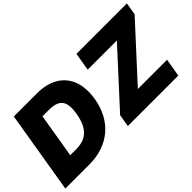

<svg xmlns="http://www.w3.org/2000/svg" viewBox="-73 -1163 1598 1598"><g transform="rotate(-45 726.5 -363.5)"><path d="M1.4 0 122.2 -727.3H394.9Q506.4 -727.3 582.4 -682.2Q620 -659.8 647 -627.3Q674 -594.8 689.3 -553.3Q704.5 -511.7 707.9 -461.6Q711.3 -411.6 701.7 -353.7Q687.9 -270.2 652.3 -204.4Q616.8 -138.5 563 -93.2Q509.2 -47.9 438.9 -24Q368.6 0 285.5 0ZM755.7 -109.4 1176.1 -568.2H832.4L859.4 -727.3H1453.1L1434.7 -617.9L1014.2 -159.1H1358L1331 0H737.2ZM298.3 -167.6Q338.8 -167.6 372.7 -177.9Q406.6 -188.2 433.2 -212.2Q459.9 -236.2 478.5 -275.6Q497.2 -315 507.1 -373.6Q519.5 -447.1 506.4 -487.9Q500 -508.2 487.7 -521.8Q475.5 -535.5 457.7 -543.9Q440 -552.2 416.7 -555.9Q393.5 -559.7 365.1 -559.7H291.9L226.6 -167.6Z"/></g></svg>

Font: Inter P Black
Style: Italic
Weight: 900
Italic angle: -9.40001°
Designer: Rasmus Andersson
Foundry: rsms
Version: Version 3.018;git-588b23468